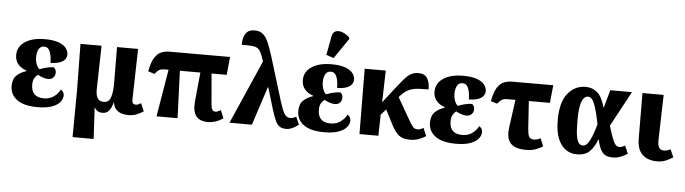

<svg xmlns="http://www.w3.org/2000/svg" viewBox="-57 -1083 5598 1570"><g transform="rotate(5 2742.0 -297.5)"><path d="M267 10Q154 10 97.5 -32Q41 -74 41 -145Q41 -202 73 -232Q105 -262 150 -275V-280Q108 -294 82 -324Q56 -354 56 -399Q56 -468 116 -508.5Q176 -549 279 -549Q351 -549 394 -532.5Q437 -516 455 -491Q473 -466 473 -440Q473 -420 461.5 -402.5Q450 -385 421 -373Q392 -361 341 -360Q341 -416 326.5 -452Q312 -488 278 -488Q249 -488 234.5 -462.5Q220 -437 220 -398Q220 -364 230.5 -337.5Q241 -311 256 -300Q282 -311 313.5 -318.5Q345 -326 371 -326Q380 -320 385.5 -309Q391 -298 391 -282Q391 -260 375.5 -243.5Q360 -227 334 -227Q313 -227 289.5 -235Q266 -243 247 -254Q232 -243 220 -223.5Q208 -204 208 -169Q208 -66 313 -66Q363 -66 397 -93Q431 -120 445 -150Q456 -144 464 -132Q472 -120 472 -103Q472 -76 451.5 -50Q431 -24 386 -7Q341 10 267 10Z M574 229 577 -157 572 -536H745L737 -180Q736 -131 751 -105.5Q766 -80 804 -80Q845 -80 859.5 -123.5Q874 -167 874 -235L872 -536H1045L1035 -122Q1034 -96 1043 -88Q1052 -80 1065 -80Q1075 -80 1086 -84.5Q1097 -89 1108 -96L1136 -31Q1109 -14 1079.5 -2Q1050 10 1011 10Q985 10 958.5 2.5Q932 -5 912 -25Q892 -45 887 -82H884Q876 -45 856.5 -17.5Q837 10 800 10Q755 10 735 -27H733L747 229Z M1243 0 1308 -388H1275Q1249 -388 1233 -379.5Q1217 -371 1196 -344L1143 -361Q1157 -435 1181 -473Q1205 -511 1236.5 -523.5Q1268 -536 1304 -536H1800L1785 -388H1661L1682 -143Q1684 -110 1692.5 -95Q1701 -80 1720 -80Q1736 -80 1763 -96L1790 -31Q1754 -8 1724 1Q1694 10 1666 10Q1598 10 1568 -29Q1538 -68 1546 -152L1569 -388H1401L1416 0Z M1842 0 2071 -522V-523Q2057 -569 2044.5 -594Q2032 -619 2014 -629.5Q1996 -640 1966 -642Q1936 -644 1886 -644Q1886 -704 1909 -737Q1932 -770 1981 -770Q2024 -770 2050.5 -747.5Q2077 -725 2096.5 -678.5Q2116 -632 2138 -561L2246 -208Q2268 -138 2285.5 -110Q2303 -82 2333 -82Q2348 -82 2359 -86Q2370 -90 2381 -97L2409 -33Q2383 -13 2358 -1.5Q2333 10 2307 10Q2273 10 2253 -4Q2233 -18 2218 -51Q2203 -84 2185 -142L2133 -316H2129L2026 0Z M2620 10Q2507 10 2450.5 -32Q2394 -74 2394 -145Q2394 -202 2426 -232Q2458 -262 2503 -275V-280Q2461 -294 2435 -324Q2409 -354 2409 -399Q2409 -468 2469 -508.5Q2529 -549 2632 -549Q2704 -549 2747 -532.5Q2790 -516 2808 -491Q2826 -466 2826 -440Q2826 -420 2814.5 -402.5Q2803 -385 2774 -373Q2745 -361 2694 -360Q2694 -416 2679.5 -452Q2665 -488 2631 -488Q2602 -488 2587.5 -462.5Q2573 -437 2573 -398Q2573 -364 2583.5 -337.5Q2594 -311 2609 -300Q2635 -311 2666.5 -318.5Q2698 -326 2724 -326Q2733 -320 2738.5 -309Q2744 -298 2744 -282Q2744 -260 2728.5 -243.5Q2713 -227 2687 -227Q2666 -227 2642.5 -235Q2619 -243 2600 -254Q2585 -243 2573 -223.5Q2561 -204 2561 -169Q2561 -66 2666 -66Q2716 -66 2750 -93Q2784 -120 2798 -150Q2809 -144 2817 -132Q2825 -120 2825 -103Q2825 -76 2804.5 -50Q2784 -24 2739 -7Q2694 10 2620 10ZM2644 -601 2583 -622 2611 -773Q2618 -811 2643 -820Q2668 -829 2700 -816.5Q2732 -804 2757 -778V-766Z M2909 0 2905 -536H3078L3071 -275L3145 -371Q3195 -435 3226 -471.5Q3257 -508 3284 -523.5Q3311 -539 3346 -539Q3397 -539 3418.5 -506Q3440 -473 3440 -413Q3391 -413 3357.5 -411Q3324 -409 3298.5 -401Q3273 -393 3250.5 -376.5Q3228 -360 3203 -331L3202 -329L3314 -134Q3329 -109 3342 -94.5Q3355 -80 3378 -80Q3401 -80 3426 -96L3454 -31Q3435 -18 3401 -4Q3367 10 3326 10Q3264 10 3232 -16Q3200 -42 3170 -101L3109 -220L3068 -173L3064 0Z M3701 10Q3588 10 3531.5 -32Q3475 -74 3475 -145Q3475 -202 3507 -232Q3539 -262 3584 -275V-280Q3542 -294 3516 -324Q3490 -354 3490 -399Q3490 -468 3550 -508.5Q3610 -549 3713 -549Q3785 -549 3828 -532.5Q3871 -516 3889 -491Q3907 -466 3907 -440Q3907 -420 3895.5 -402.5Q3884 -385 3855 -373Q3826 -361 3775 -360Q3775 -416 3760.5 -452Q3746 -488 3712 -488Q3683 -488 3668.5 -462.5Q3654 -437 3654 -398Q3654 -364 3664.5 -337.5Q3675 -311 3690 -300Q3716 -311 3747.5 -318.5Q3779 -326 3805 -326Q3814 -320 3819.5 -309Q3825 -298 3825 -282Q3825 -260 3809.5 -243.5Q3794 -227 3768 -227Q3747 -227 3723.5 -235Q3700 -243 3681 -254Q3666 -243 3654 -223.5Q3642 -204 3642 -169Q3642 -66 3747 -66Q3797 -66 3831 -93Q3865 -120 3879 -150Q3890 -144 3898 -132Q3906 -120 3906 -103Q3906 -76 3885.5 -50Q3865 -24 3820 -7Q3775 10 3701 10Z M4275 10Q4187 10 4149.5 -30.5Q4112 -71 4124 -163L4155 -390H4088Q4064 -390 4047.5 -382Q4031 -374 4009 -346L3956 -362Q3970 -438 3994 -475Q4018 -512 4050 -524Q4082 -536 4118 -536H4453L4438 -390H4265L4280 -164Q4283 -121 4292.5 -100.5Q4302 -80 4334 -80Q4349 -80 4361.5 -84Q4374 -88 4387 -96L4414 -31Q4394 -17 4359 -3.5Q4324 10 4275 10Z M4692 10Q4644 10 4603.5 -17Q4563 -44 4538.5 -102.5Q4514 -161 4514 -257Q4514 -403 4572 -474.5Q4630 -546 4719 -546Q4772 -546 4812.5 -513Q4853 -480 4877 -393H4881L4921 -536H5099L4943 -247Q4962 -183 4976 -146.5Q4990 -110 5003.5 -95Q5017 -80 5035 -80Q5054 -80 5081 -96L5109 -31Q5082 -13 5051 -1.5Q5020 10 4989 10Q4957 10 4933.5 0.5Q4910 -9 4892.5 -38Q4875 -67 4862 -125H4858Q4838 -67 4800.5 -28.5Q4763 10 4692 10ZM4736 -66Q4759 -66 4777.5 -91Q4796 -116 4811.5 -157.5Q4827 -199 4841 -249Q4818 -365 4797 -416.5Q4776 -468 4744 -468Q4725 -468 4709 -449.5Q4693 -431 4684 -386.5Q4675 -342 4675 -264Q4675 -182 4682.5 -139.5Q4690 -97 4703.5 -81.5Q4717 -66 4736 -66Z M5353 10Q5276 10 5232 -31Q5188 -72 5187 -161L5185 -536H5359L5349 -165Q5348 -124 5360 -103.5Q5372 -83 5401 -83Q5417 -83 5429 -87Q5441 -91 5454 -98L5482 -34Q5462 -21 5428.5 -5.5Q5395 10 5353 10Z"/></g></svg>

Font: Noto Serif SemiCondensed ExtraBold
Style: Regular
Weight: 800
Width: 4
Designer: Monotype Design Team
Foundry: Monotype Imaging Inc.
Version: Version 2.015